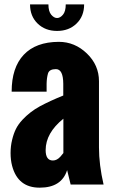

<svg xmlns="http://www.w3.org/2000/svg" viewBox="-20 -843 517 877"><path d="M269 -460.4Q268.6 -527.3 235.4 -527.3Q205.1 -527.3 199.2 -507.3Q193.4 -487.3 192.9 -460.4V-424.3H33.2Q33.2 -534.2 88.4 -592.8Q143.6 -651.4 248.5 -651.9Q321.8 -651.9 377 -598.6Q432.1 -545.4 432.1 -472.2V-169.4Q432.1 -90.8 453.1 0H302.7L286.6 -65.9Q261.2 14.2 161.6 14.2Q61.5 14.6 35.2 -85.9Q28.3 -112.3 28.3 -144Q28.3 -175.3 35.2 -203.6Q42 -232.4 52.7 -253.9Q63.5 -275.4 82 -295.4Q117.2 -333 162.1 -357.4Q207.5 -381.8 269 -406.7ZM188.5 -157.2Q188.5 -109.9 221.7 -109.9Q240.2 -109.9 256.3 -127.9Q260.7 -132.8 269.5 -144V-300.8Q188.5 -235.4 188.5 -157.2ZM117.2 -822.8H201.2Q201.2 -791 213.9 -775.9Q226.6 -760.7 240.7 -760.7Q254.9 -760.7 267.6 -775.9Q280.3 -791 280.3 -822.8H364.3Q364.3 -769 329.6 -735.4Q294.9 -701.7 240.7 -701.7Q186.5 -701.7 151.9 -735.4Q117.2 -769 117.2 -822.8Z"/></svg>

Font: Oswald-Bold
Style: Bold
Weight: 700
Designer: vernon adams
Foundry: vernon adams
Version: Version 2.002; ttfautohint (v0.92.18-e454-dirty) -l 8 -r 50 